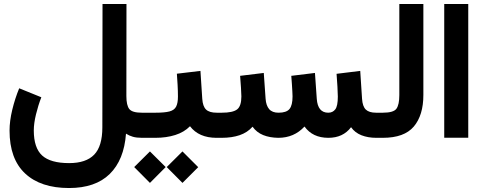

<svg xmlns="http://www.w3.org/2000/svg" viewBox="-20 -697 2441 971"><path d="M189 -205.1Q172.9 -163.6 161.9 -118.2Q150.9 -72.8 150.9 -37.1Q150.9 50.8 193.1 89.4Q235.4 127.9 329.6 127.9Q415 127.9 456.3 85.2Q497.6 42.5 497.6 -52.7L498.5 -676.8H619.6L619.1 -211.4Q619.1 -164.1 634 -145.5Q648.9 -127 697.3 -127H712.4V0H698.2Q670.4 0 651.9 -5.4Q633.3 -10.7 617.2 -21Q607.4 111.8 534.9 182.9Q462.4 253.9 329.1 253.9Q185.5 253.9 106.9 180.2Q28.3 106.4 28.3 -36.6Q28.3 -85 42 -141.8Q55.7 -198.7 77.1 -250.5Z M1086.9 0H1075.2Q985.4 0 940.9 -58.6Q911.1 -28.3 866.2 -14.2Q821.3 0 765.6 0H692.9V-127H766.6Q813 -127 837.4 -133.5Q861.8 -140.1 870.8 -158Q879.9 -175.8 879.9 -208.5Q879.9 -236.8 878.2 -267.1Q876.5 -297.4 874.5 -324.2L993.7 -338.4L1002.9 -197.3Q1005.4 -159.2 1022 -143.1Q1038.6 -127 1076.2 -127H1086.9ZM823.2 147.9 902.8 68.8 982.4 148.4 902.8 228ZM658.7 147.9 738.3 68.8 817.9 147.9 738.3 228Z M1640.1 -127Q1662.6 -127 1675.5 -143.8Q1688.5 -160.6 1688.5 -208.5Q1688.5 -224.6 1686.5 -259Q1684.6 -293.5 1682.1 -323.7L1801.8 -338.4L1811 -197.3Q1813.5 -158.7 1830.1 -142.8Q1846.7 -127 1881.8 -127H1896.5V0H1882.8Q1841.3 0 1808.1 -12.9Q1774.9 -25.9 1755.4 -53.7Q1714.8 0 1640.6 0Q1561 0 1520 -57.1Q1467.3 0 1387.7 0Q1344.2 -0.5 1311 -13.9Q1277.8 -27.3 1257.3 -56.2Q1231.4 -26.9 1192.1 -13.4Q1152.8 0 1101.1 0H1067.4V-127H1102.1Q1157.2 -127 1179 -143.6Q1200.7 -160.2 1200.7 -209.5Q1200.7 -220.7 1198.7 -253.4Q1196.8 -286.1 1194.3 -313.5L1314 -328.1L1323.2 -197.3Q1325.7 -163.1 1341.3 -145Q1356.9 -127 1388.7 -127Q1428.7 -127 1444.1 -145.8Q1459.5 -164.6 1459.5 -209.5Q1459.5 -216.3 1458.5 -234.1Q1457.5 -252 1456.1 -273.7Q1454.6 -295.4 1453.1 -313.5L1572.8 -328.1L1582 -197.3Q1586.9 -127 1640.1 -127Z M1877 0V-127H1916.5Q1970.2 -127 1984.9 -147.2Q1999.5 -167.5 1999.5 -216.3V-676.8H2121.1V-216.8Q2121.1 -114.3 2072.8 -57.1Q2024.4 0 1916 0Z M2226.6 -676.8H2348.1V-0.5H2226.6Z"/></svg>

Font: Vazir
Style: Bold
Weight: 700
Designer: Saber Rastikerdar
Foundry: Saber Rastikerdar
Version: Version 30.0.0